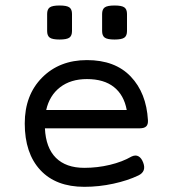

<svg xmlns="http://www.w3.org/2000/svg" viewBox="-20 -686 640 716"><path d="M72.3 -225.6Q72.3 -114.3 130.4 -51.8Q188.5 10.7 294.4 10.7Q349.1 10.7 402.8 -1Q456.5 -12.7 496.1 -31.7Q526.4 -46.4 514.2 -79.1Q507.8 -96.7 496.6 -103Q485.4 -109.4 470.2 -102.1Q436.5 -82.5 389.9 -71.3Q343.3 -60.1 294.4 -60.1Q226.1 -60.1 188.5 -97.4Q150.9 -134.8 147.5 -207.5H501Q517.6 -207.5 525.1 -214.6Q532.7 -221.7 531.7 -237.8Q525.9 -339.4 467.5 -400.6Q409.2 -461.9 304.2 -461.9Q201.7 -461.9 137 -396.7Q72.3 -331.5 72.3 -225.6ZM452.6 -275.9H152.3Q164.6 -330.1 204.1 -360.6Q243.7 -391.1 304.2 -391.1Q367.7 -391.1 405 -361.3Q442.4 -331.5 452.6 -275.9ZM248.5 -633.8Q248.5 -651.4 238.8 -658.4Q229 -665.5 202.1 -665.5Q175.3 -665.5 165.5 -658.4Q155.8 -651.4 155.8 -633.8V-570.3Q155.8 -552.7 165.5 -545.7Q175.3 -538.6 202.1 -538.6Q229 -538.6 238.8 -545.7Q248.5 -552.7 248.5 -570.3ZM453.6 -633.8Q453.6 -651.4 443.8 -658.4Q434.1 -665.5 407.2 -665.5Q380.4 -665.5 370.6 -658.4Q360.8 -651.4 360.8 -633.8V-570.3Q360.8 -552.7 370.6 -545.7Q380.4 -538.6 407.2 -538.6Q434.1 -538.6 443.8 -545.7Q453.6 -552.7 453.6 -570.3Z"/></svg>

Font: Courier Prime Code
Style: Regular
Weight: 400
Designer: Alan Dague-Greene
Foundry: Quote-Unquote Apps
Version: Version 3.18